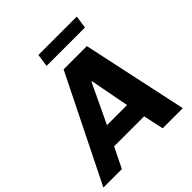

<svg xmlns="http://www.w3.org/2000/svg" viewBox="-267 -1019 1179 1179"><g transform="rotate(-45 323.0 -429.0)"><path d="M-42.5 0 298 -686H500L647 0H472.5L443.5 -132.5H183L118 0ZM244 -255.5H418.5L370 -510.5H365ZM239 -775 251 -858H584.5L572.5 -775Z"/></g></svg>

Font: Chivo Medium
Style: Italic
Weight: 500
Italic angle: -8.05°
Designer: Hector Gatti
Foundry: Omnibus-Type
Version: Version 2.002